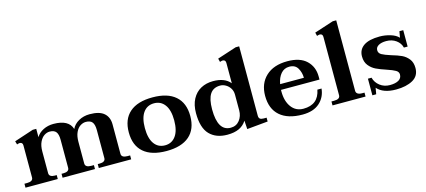

<svg xmlns="http://www.w3.org/2000/svg" viewBox="-56 -1201 3760 1695"><g transform="rotate(-15 1823.5 -353.5)"><path d="M982 -36V0H686V-36H705Q729 -36 742.5 -45Q756 -54 756 -72V-328Q756 -378 738.5 -400.5Q721 -423 680 -423Q654 -423 629 -407Q604 -391 588 -356.5Q572 -322 572 -270V-72Q572 -54 586 -45Q600 -36 626 -36H651V0H355V-36H374Q398 -36 411.5 -45Q425 -54 425 -72V-328Q425 -378 407.5 -400.5Q390 -423 349 -423Q324 -423 299.5 -407Q275 -391 258.5 -356.5Q242 -322 242 -270V-72Q242 -54 255.5 -45Q269 -36 293 -36H311V0H16V-36H41Q67 -36 81 -45Q95 -54 95 -72V-365Q95 -394 67 -394Q61 -394 43 -388L34 -419L210 -477H242V-401Q264 -438 306 -459Q348 -480 399 -480Q538 -480 566 -389Q585 -430 629.5 -455Q674 -480 730 -480Q820 -480 861.5 -443Q903 -406 903 -341V-72Q903 -54 917 -45Q931 -36 957 -36Z M1023 -235Q1023 -354 1095 -417Q1167 -480 1304 -480Q1441 -480 1513 -417Q1585 -354 1585 -235Q1585 -115 1513 -52.5Q1441 10 1304 10Q1167 10 1095 -52.5Q1023 -115 1023 -235ZM1438 -235Q1438 -328 1402 -377Q1366 -426 1304 -426Q1241 -426 1205.5 -377Q1170 -328 1170 -235Q1170 -141 1205.5 -91.5Q1241 -42 1304 -42Q1366 -42 1402 -91.5Q1438 -141 1438 -235Z M1640 -245Q1640 -321 1668.5 -374Q1697 -427 1746 -453.5Q1795 -480 1858 -480Q1964 -480 2014 -419V-605Q2014 -634 1986 -634Q1980 -634 1962 -628L1954 -660L2129 -717H2161V-83Q2161 -64 2171 -55Q2181 -46 2205 -46H2232V-11L2041 7L2036 -71Q2010 -30 1967 -10Q1924 10 1860 10Q1757 10 1698.5 -50.5Q1640 -111 1640 -245ZM2015 -171V-315Q2015 -348 1999 -373Q1983 -398 1958.5 -412Q1934 -426 1909 -426Q1846 -426 1816 -380.5Q1786 -335 1786 -241Q1786 -42 1904 -42Q1955 -42 1985 -80Q2015 -118 2015 -171Z M2418 -250V-234Q2418 -147 2458 -92.5Q2498 -38 2568 -38Q2704 -38 2729 -169H2767Q2759 -90 2703 -40Q2647 10 2547 10Q2413 10 2341 -53Q2269 -116 2269 -235Q2269 -347 2340 -413.5Q2411 -480 2537 -480Q2652 -480 2711 -423.5Q2770 -367 2770 -278V-250ZM2424 -301H2641Q2641 -348 2618 -388.5Q2595 -429 2541 -429Q2494 -429 2464 -394Q2434 -359 2424 -301Z M2822 -36H2847Q2901 -36 2901 -72V-605Q2901 -634 2873 -634Q2867 -634 2849 -628L2841 -660L3016 -717H3048V-73Q3048 -55 3062 -45.5Q3076 -36 3102 -36H3124V0H2822Z M3230 -52 3220 5H3185V-147H3218Q3230 -101 3268.5 -71.5Q3307 -42 3359 -42Q3410 -42 3439 -59Q3468 -76 3468 -110Q3468 -134 3443.5 -148.5Q3419 -163 3365 -181Q3310 -199 3273.5 -216.5Q3237 -234 3211 -266.5Q3185 -299 3185 -350Q3185 -412 3234 -446Q3283 -480 3381 -480Q3429 -480 3477.5 -465.5Q3526 -451 3552 -423L3562 -480H3597V-330H3563Q3553 -372 3515.5 -399Q3478 -426 3426 -426Q3382 -426 3355.5 -410.5Q3329 -395 3329 -368Q3329 -341 3354.5 -326.5Q3380 -312 3437 -294Q3493 -278 3528.5 -261.5Q3564 -245 3589.5 -213Q3615 -181 3615 -130Q3615 -57 3555 -23.5Q3495 10 3402 10Q3284 10 3230 -52Z"/></g></svg>

Font: Taviraj DemiBold
Style: Regular
Weight: 600
Designer: Katatrad Team
Foundry: CadsonDemak
Version: Version 1.030